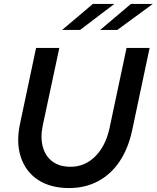

<svg xmlns="http://www.w3.org/2000/svg" viewBox="-20 -943 795 974"><path d="M331 11Q236 11 173 -30.5Q110 -72 85.5 -146.5Q61 -221 82 -317L163 -700H281L197 -307Q184 -245 197.5 -197Q211 -149 247 -123Q283 -97 338 -97Q410 -97 462.5 -149Q515 -201 535 -290L622 -700H739L650 -280Q630 -188 586 -123Q542 -58 477 -23.5Q412 11 331 11ZM451 -923H560L386 -791H295ZM644 -923H755L575 -791H488Z"/></svg>

Font: Red Hat Text SemiBold
Style: Italic
Weight: 600
Italic angle: -12°
Designer: Pentagram, MCKL
Foundry: Pentagram, MCKL
Version: Version 1.023